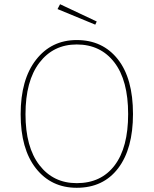

<svg xmlns="http://www.w3.org/2000/svg" viewBox="-20 -881 729 911"><path d="M265 -861 439 -779 432 -764 253 -838ZM344 -691Q467 -691 539 -600Q611 -509 611 -340Q611 -175 540.5 -82.5Q470 10 344 10Q223 10 150.5 -82Q78 -174 78 -339Q78 -504 151 -597.5Q224 -691 344 -691ZM344 -670Q233 -670 167 -583.5Q101 -497 101 -339Q101 -183 167 -97.5Q233 -12 344 -12Q460 -12 524 -96.5Q588 -181 588 -340Q588 -500 522.5 -585Q457 -670 344 -670Z"/></svg>

Font: FiraGO Thin
Style: Regular
Weight: 100
Designer: bBox Type
Foundry: bBox Type GmbH
Version: Version 1.001;PS 001.001;hotconv 1.0.88;makeotf.lib2.5.64775